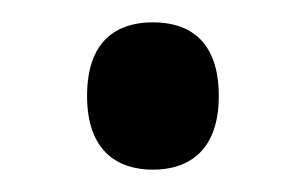

<svg xmlns="http://www.w3.org/2000/svg" viewBox="-20 -442 274 172"><path d="M117 -290C149 -290 176 -307 176 -356C176 -406 149 -422 117 -422C85 -422 58 -406 58 -356C58 -307 85 -290 117 -290Z"/></svg>

Font: Noto Serif Ethiopic SemiCondensed
Style: Regular
Weight: 400
Width: 4
Designer: Monotype Design Team
Foundry: Monotype Imaging Inc.
Version: Version 2.102